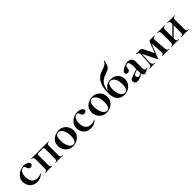

<svg xmlns="http://www.w3.org/2000/svg" viewBox="349 -2190 3666 3666"><g transform="rotate(-45 2182.0 -357.0)"><path d="M234 12Q165 12 120 -17.5Q75 -47 53.5 -93Q32 -139 32 -186Q32 -236 53 -275Q74 -314 108.5 -340.5Q143 -367 185 -381Q227 -395 268 -395Q297 -395 326 -386.5Q355 -378 374 -361.5Q393 -345 393 -320Q393 -303 379 -288.5Q365 -274 338 -274Q313 -274 299 -287Q285 -300 277 -325Q270 -349 261.5 -361.5Q253 -374 229 -374Q186 -374 160.5 -331Q135 -288 135 -219Q135 -169 150 -127.5Q165 -86 199 -61.5Q233 -37 290 -37Q320 -37 340.5 -44Q361 -51 386 -63Q388 -65 391.5 -61Q395 -57 393 -55Q358 -23 321 -5.5Q284 12 234 12Z M928 -12Q930 -12 930 -6Q930 0 928 0Q907 0 881.5 -1Q856 -2 829 -2Q804 -2 780 -1Q756 0 737 0Q735 0 735 -6Q735 -12 737 -12Q765 -12 773 -25Q781 -38 781 -81V-305Q781 -335 780 -347.5Q779 -360 772.5 -362.5Q766 -365 751 -365H636Q621 -365 614.5 -362Q608 -359 606.5 -346.5Q605 -334 605 -303V-81Q605 -38 612.5 -25Q620 -12 647 -12Q650 -12 650 -6Q650 0 647 0Q629 0 606 -1Q583 -2 560 -2Q532 -2 505.5 -1Q479 0 457 0Q454 0 454 -6Q454 -12 457 -12Q492 -12 502 -25Q512 -38 512 -81V-305Q512 -349 502 -361.5Q492 -374 458 -374Q455 -374 455 -380Q455 -386 458 -386H928Q930 -386 930 -380Q930 -374 928 -374Q894 -374 884 -360Q874 -346 874 -303V-81Q874 -38 884 -25Q894 -12 928 -12Z M1197 13Q1134 13 1088 -16Q1042 -45 1017 -93.5Q992 -142 992 -198Q992 -250 1012 -288Q1032 -326 1065 -350.5Q1098 -375 1137 -387Q1176 -399 1214 -399Q1278 -399 1323.5 -369Q1369 -339 1393 -292Q1417 -245 1417 -192Q1417 -131 1386.5 -84.5Q1356 -38 1306 -12.5Q1256 13 1197 13ZM1227 -8Q1267 -8 1287 -47Q1307 -86 1307 -157Q1307 -230 1288.5 -279Q1270 -328 1241 -353Q1212 -378 1180 -378Q1141 -378 1120.5 -343Q1100 -308 1100 -235Q1100 -167 1117 -115.5Q1134 -64 1163 -36Q1192 -8 1227 -8Z M1683 12Q1614 12 1569 -17.5Q1524 -47 1502.5 -93Q1481 -139 1481 -186Q1481 -236 1502 -275Q1523 -314 1557.5 -340.5Q1592 -367 1634 -381Q1676 -395 1717 -395Q1746 -395 1775 -386.5Q1804 -378 1823 -361.5Q1842 -345 1842 -320Q1842 -303 1828 -288.5Q1814 -274 1787 -274Q1762 -274 1748 -287Q1734 -300 1726 -325Q1719 -349 1710.5 -361.5Q1702 -374 1678 -374Q1635 -374 1609.5 -331Q1584 -288 1584 -219Q1584 -169 1599 -127.5Q1614 -86 1648 -61.5Q1682 -37 1739 -37Q1769 -37 1789.5 -44Q1810 -51 1835 -63Q1837 -65 1840.5 -61Q1844 -57 1842 -55Q1807 -23 1770 -5.5Q1733 12 1683 12Z M2105 13Q2042 13 1996 -16Q1950 -45 1925 -93.5Q1900 -142 1900 -198Q1900 -250 1920 -288Q1940 -326 1973 -350.5Q2006 -375 2045 -387Q2084 -399 2122 -399Q2186 -399 2231.5 -369Q2277 -339 2301 -292Q2325 -245 2325 -192Q2325 -131 2294.5 -84.5Q2264 -38 2214 -12.5Q2164 13 2105 13ZM2135 -8Q2175 -8 2195 -47Q2215 -86 2215 -157Q2215 -230 2196.5 -279Q2178 -328 2149 -353Q2120 -378 2088 -378Q2049 -378 2028.5 -343Q2008 -308 2008 -235Q2008 -167 2025 -115.5Q2042 -64 2071 -36Q2100 -8 2135 -8Z M2580 13Q2528 13 2483.5 -11.5Q2439 -36 2412.5 -89Q2386 -142 2386 -226Q2386 -353 2414 -432.5Q2442 -512 2494 -556.5Q2546 -601 2617 -622Q2650 -632 2677 -642.5Q2704 -653 2725.5 -672Q2747 -691 2762 -725Q2763 -728 2768 -727Q2773 -726 2772 -723Q2764 -669 2752.5 -635.5Q2741 -602 2723.5 -582Q2706 -562 2680 -549.5Q2654 -537 2617 -525Q2574 -512 2536 -491Q2498 -470 2468.5 -433Q2439 -396 2422.5 -335.5Q2406 -275 2406 -182L2397 -222Q2416 -283 2445.5 -317Q2475 -351 2505.5 -365.5Q2536 -380 2559.5 -383.5Q2583 -387 2592 -387Q2652 -387 2692.5 -369.5Q2733 -352 2757.5 -323Q2782 -294 2792.5 -260.5Q2803 -227 2803 -195Q2803 -130 2771.5 -83.5Q2740 -37 2689.5 -12Q2639 13 2580 13ZM2619 -8Q2657 -8 2678 -47Q2699 -86 2699 -163Q2699 -231 2682 -276.5Q2665 -322 2638 -344.5Q2611 -367 2579 -367Q2547 -367 2528.5 -344.5Q2510 -322 2502.5 -287.5Q2495 -253 2495 -215Q2495 -156 2510 -109Q2525 -62 2553 -35Q2581 -8 2619 -8Z M3153 6Q3149 8 3143 8Q3125 8 3107 -16Q3089 -40 3089 -85V-255Q3089 -294 3084 -320Q3079 -346 3068 -359Q3057 -372 3038 -372Q3023 -372 3011 -364.5Q2999 -357 2992 -340.5Q2985 -324 2983 -295Q2980 -266 2965 -252.5Q2950 -239 2924 -239Q2899 -239 2888 -250Q2877 -261 2877 -280Q2877 -302 2898 -322.5Q2919 -343 2950.5 -359.5Q2982 -376 3016 -385.5Q3050 -395 3077 -395Q3121 -395 3152 -368.5Q3183 -342 3183 -285V-108Q3183 -79 3193.5 -63Q3204 -47 3223 -47Q3237 -47 3252 -54Q3256 -56 3258.5 -50.5Q3261 -45 3256 -43ZM2943 7Q2912 7 2893 -9.5Q2874 -26 2874 -57Q2874 -93 2901.5 -108.5Q2929 -124 2987 -143L3099 -179L3103 -164L3034 -139Q3007 -129 2995.5 -117Q2984 -105 2984 -88Q2984 -67 2996 -55Q3008 -43 3026 -43Q3034 -43 3047.5 -46.5Q3061 -50 3077 -57L3132 -87L3133 -70L3047 -23Q3022 -10 2994 -1.5Q2966 7 2943 7Z M3340 -104 3354 -364 3374 -361 3360 -104Q3358 -58 3375 -35Q3392 -12 3423 -12Q3426 -12 3426 -6Q3426 0 3423 0Q3407 0 3389 -1Q3371 -2 3350 -2Q3330 -2 3310.5 -1Q3291 0 3274 0Q3271 0 3271 -6Q3271 -12 3274 -12Q3306 -12 3322 -35Q3338 -58 3340 -104ZM3807 -12Q3810 -12 3810 -6Q3810 0 3807 0Q3786 0 3759 -1Q3732 -2 3706 -2Q3679 -2 3657.5 -1Q3636 0 3616 0Q3614 0 3614 -6Q3614 -12 3616 -12Q3644 -12 3653 -25Q3662 -38 3659 -81L3640 -320L3664 -374L3525 -23Q3524 -20 3518 -20Q3512 -20 3510 -23L3372 -303Q3350 -348 3332.5 -361Q3315 -374 3291 -374Q3289 -374 3289 -380Q3289 -386 3291 -386Q3312 -386 3327 -385.5Q3342 -385 3351 -385Q3365 -385 3377 -385.5Q3389 -386 3395 -386Q3416 -386 3429 -378Q3442 -370 3460 -335L3560 -129L3517 -51L3639 -361Q3643 -373 3651.5 -379.5Q3660 -386 3669 -386Q3675 -386 3693 -385.5Q3711 -385 3728 -385Q3749 -385 3763 -385.5Q3777 -386 3792 -386Q3794 -386 3794 -380Q3794 -374 3792 -374Q3762 -374 3746 -362Q3730 -350 3733 -308L3752 -81Q3755 -52 3758.5 -37Q3762 -22 3773 -17Q3784 -12 3807 -12Z M3958 -36 3940 -54 4211 -325 4229 -308ZM3916 -81V-305Q3916 -349 3906 -361.5Q3896 -374 3862 -374Q3859 -374 3859 -380Q3859 -386 3862 -386Q3883 -386 3909.5 -385Q3936 -384 3964 -384Q3991 -384 4017 -385Q4043 -386 4063 -386Q4065 -386 4065 -380Q4065 -374 4063 -374Q4029 -374 4019 -360Q4009 -346 4009 -303V-81Q4009 -38 4019 -25Q4029 -12 4063 -12Q4065 -12 4065 -6Q4065 0 4063 0Q4042 0 4016.5 -1Q3991 -2 3964 -2Q3936 -2 3909.5 -1Q3883 0 3861 0Q3858 0 3858 -6Q3858 -12 3861 -12Q3896 -12 3906 -25Q3916 -38 3916 -81ZM4185 -81V-305Q4185 -349 4175 -361.5Q4165 -374 4131 -374Q4128 -374 4128 -380Q4128 -386 4131 -386Q4152 -386 4178.5 -385Q4205 -384 4233 -384Q4260 -384 4286 -385Q4312 -386 4332 -386Q4334 -386 4334 -380Q4334 -374 4332 -374Q4298 -374 4288 -360Q4278 -346 4278 -303V-81Q4278 -38 4288 -25Q4298 -12 4332 -12Q4334 -12 4334 -6Q4334 0 4332 0Q4311 0 4285.5 -1Q4260 -2 4233 -2Q4205 -2 4178 -1Q4151 0 4130 0Q4127 0 4127 -6Q4127 -12 4130 -12Q4165 -12 4175 -25Q4185 -38 4185 -81Z"/></g></svg>

Font: Cormorant
Style: Bold
Weight: 700
Designer: Christian Thalmann (Catharsis Fonts)
Foundry: Catharsis Fonts
Version: Version 4.000